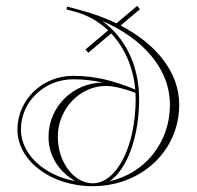

<svg xmlns="http://www.w3.org/2000/svg" viewBox="-20 -636 679 661"><path d="M238.7 -12.5C129.5 -32.7 52 -106.5 52 -190C52 -285.1 131.7 -363 232 -363C267.7 -363 300.9 -359 333.4 -351.7C230.1 -350.7 147 -267.4 147 -165C147 -100.4 181.6 -46 238.7 -12.5ZM332.3 -563.7C466.4 -505.9 565 -403.6 565 -275C565 -147.2 481 -39.8 357.7 -12.3C420.1 -56 459 -168.4 459 -295C459 -410.6 410.9 -506.3 332.3 -563.7ZM237.5 -595.9C281.9 -584 320.6 -561.6 352.2 -531.5L274.2 -465.7L283.8 -454.3L362.8 -520.8C409.7 -471 439 -403.1 445.6 -327.9C375 -356.7 309.2 -375 232 -375C125.5 -375 40 -292.1 40 -190C40 -82.4 155.5 5 299 5C467.4 5 597 -117.7 597 -275C597 -390.1 514.9 -485.8 395.3 -548.2L461.8 -604.3L452.2 -615.7L380.7 -555.5C343.2 -573.8 302.4 -588.9 259.4 -600.4L211.1 -613.3L208.6 -603.6ZM446.4 -316.4C446.8 -309.3 447 -302.2 447 -295C447 -132.2 381.8 -5 299 -5C235.5 -5 179 -76.7 179 -165C179 -261.6 255.7 -340.1 344 -340.1C374.3 -340.1 414.1 -328.7 446.4 -316.4Z"/></svg>

Font: Sortefax
Style: Medium
Weight: 500
Designer: gluk
Foundry: gluk
Version: Version 0.261